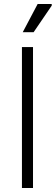

<svg xmlns="http://www.w3.org/2000/svg" viewBox="-20 -934 277 954"><path d="M89 0V-700H144V0ZM93 -774 167 -914H237V-906L147 -774Z"/></svg>

Font: Fustat Light
Style: Regular
Weight: 300
Designer: Mohamed Gaber, Khaled Hosny, Laura Garcia Mut
Foundry: Kief Type Foundry, Alif Type Foundry, Hard Type Foundry
Version: Version 1.007